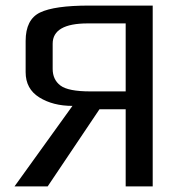

<svg xmlns="http://www.w3.org/2000/svg" viewBox="-20 -669 652 689"><path d="M151 0H32L240 -289Q170 -289 121 -319.5Q72 -350 72 -410V-522Q72 -599 123.5 -624Q175 -649 300 -649H528V0H431V-277H337ZM169 -512V-422Q169 -383 197 -362Q225 -341 304 -341H431V-585H295Q169 -585 169 -512Z"/></svg>

Font: Play
Style: Regular
Weight: 400
Designer: Jonas Hecksher
Foundry: Jonas Hecksher, Playtypeª, e-types AS
Version: Version 1.002